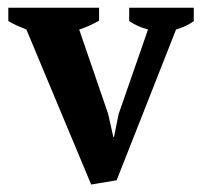

<svg xmlns="http://www.w3.org/2000/svg" viewBox="-20 -477 540 508"><path d="M221.2 11.2 49.8 -398.9Q37.1 -403.8 25.1 -409.2Q13.2 -414.6 2 -421.4V-456.5H242.2V-422.4Q230 -415.5 217.5 -409.7Q205.1 -403.8 189.5 -398.9L266.1 -175.8L279.8 -114.7H281.7L293.9 -175.3L371.6 -398.9Q342.8 -406.7 321.8 -421.4V-456.5H492.7V-421.4Q483.9 -414.6 472.9 -409.2Q461.9 -403.8 445.8 -398.9L288.6 0Z"/></svg>

Font: PT Astra Serif
Style: Bold
Weight: 700
Designer: A.Korolkova, I. Chaeva
Foundry: ParaType Ltd
Version: Version 1.002